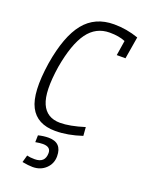

<svg xmlns="http://www.w3.org/2000/svg" viewBox="-166 -749 831 1075"><g transform="rotate(20 250.0 -211.5)"><path d="M370 -70 374 -19Q290 9 216 9Q107 9 65.5 -71Q24 -151 52 -334Q80 -504 145 -584.5Q210 -665 323 -665Q398 -665 469 -640L447 -508H395L409 -597Q371 -613 316 -613Q234 -613 184.5 -545Q135 -477 110 -334Q86 -179 116 -111Q146 -43 226 -43Q283 -43 370 -70ZM195 57Q275 57 275 139Q275 183 244 212.5Q213 242 166 242Q141 242 104 235L116 192Q134 197 162 197Q224 197 224 138Q224 101 177 101Q160 101 133 106L134 65Q166 57 195 57Z"/></g></svg>

Font: Lekton
Style: Italic
Weight: 400
Italic angle: -9.3°
Designer: Paolo Mazzetti, Luciano Perondi, Raffaele Flato, Elena Papassissa, Emilio Macchia, Michela Povoleri, Tobias Seemiller, R
Version: Version 3.000